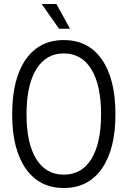

<svg xmlns="http://www.w3.org/2000/svg" viewBox="-20 -927 640 963"><path d="M300 16Q177 16 109 -81.5Q41 -179 41 -354Q41 -531 109 -628.5Q177 -726 300 -726Q423 -726 491 -628.5Q559 -531 559 -354Q559 -179 491 -81.5Q423 16 300 16ZM300 -51Q390 -51 438.5 -130Q487 -209 487 -354Q487 -499 438.5 -579Q390 -659 300 -659Q210 -659 161.5 -579Q113 -499 113 -354Q113 -209 161.5 -130Q210 -51 300 -51ZM276 -783 189 -907H263L331 -783Z"/></svg>

Font: Geist Mono Light
Style: Regular
Weight: 300
Monospace: yes
Designer: Basement.studio, Andrés Briganti, Mateo Zaragoza
Foundry: Basement.studio, Vercel, Andrés Briganti, Guido Ferreyra, Mateo Zaragoza
Version: Version 1.500; ttfautohint (v1.8.4.7-5d5b)